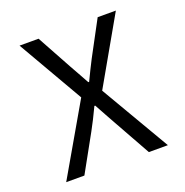

<svg xmlns="http://www.w3.org/2000/svg" viewBox="-120 -764 839 873"><g transform="rotate(-20 300.0 -328.0)"><path d="M54 0 250 -339 67 -656H159L251 -488Q264 -465 276 -443.5Q288 -422 304 -393H308Q322 -422 332.5 -443.5Q343 -465 355 -488L445 -656H533L350 -335L546 0H454L355 -177Q341 -201 327.5 -226.5Q314 -252 297 -282H293Q279 -252 266 -226.5Q253 -201 240 -177L142 0Z"/></g></svg>

Font: Source Code Pro
Style: Regular
Weight: 400
Monospace: yes
Designer: Paul D. Hunt, Teo Tuominen
Foundry: Adobe Systems Incorporated
Version: Version 2.030;PS 1.000;hotconv 16.6.51;makeotf.lib2.5.65220